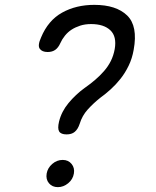

<svg xmlns="http://www.w3.org/2000/svg" viewBox="-20 -760 640 790"><path d="M172 -46Q176 -69 195 -85.5Q214 -102 238 -102Q261 -102 274.5 -85.5Q288 -69 284 -46Q280 -22 260.5 -6Q241 10 218 10Q195 10 181.5 -6Q168 -22 172 -46ZM149 -606Q178 -676 235.5 -708Q293 -740 368 -740Q458 -740 503 -696.5Q548 -653 530 -555Q524 -520 509.5 -490Q495 -460 476 -436Q457 -412 435.5 -392.5Q414 -373 393 -358Q364 -335 341 -309.5Q318 -284 308 -251Q304 -239 299 -231Q294 -223 287.5 -217.5Q281 -212 272.5 -209.5Q264 -207 254 -207Q231 -207 223.5 -219Q216 -231 223 -260Q233 -301 262 -336Q291 -371 328 -398Q351 -414 371 -431Q391 -448 408 -467.5Q425 -487 436 -509Q447 -531 452 -558Q461 -610 434 -635.5Q407 -661 355 -661Q330 -661 310 -654.5Q290 -648 274.5 -638Q259 -628 247 -613Q235 -598 228 -582Q220 -564 207.5 -555Q195 -546 176 -546Q153 -546 143.5 -559.5Q134 -573 149 -606Z"/></svg>

Font: Maple Mono Light
Style: Italic
Weight: 300
Italic angle: -10°
Monospace: yes
Designer: subframe7536
Version: Version 7.000